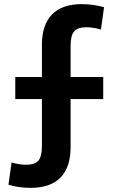

<svg xmlns="http://www.w3.org/2000/svg" viewBox="-20 -790 545 930"><path d="M21 105 36 -3Q74 8 105 8Q149 8 166 -12Q183 -32 183 -82V-310H54V-417H183V-573Q183 -670 232 -720Q281 -770 376 -770Q431 -770 484 -755L469 -647Q430 -658 399 -658Q356 -658 339 -638Q322 -618 322 -568V-417H480V-310H322V-77Q322 20 273 70Q224 120 128 120Q73 120 21 105Z"/></svg>

Font: Enso
Style: Bold
Weight: 700
Designer: Coji Morishita
Foundry: UNDERFOREST DESIGN
Version: Version 1.000